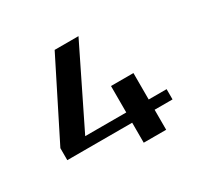

<svg xmlns="http://www.w3.org/2000/svg" viewBox="-134 -789 994 956"><g transform="rotate(-30 362.5 -311.0)"><path d="M668 -174V-115H565V0H436V-115H63V-184L283 -622H420L200 -174H436V-326H565V-174Z"/></g></svg>

Font: Sarpanch SemiBold
Style: Regular
Weight: 600
Designer: Manushi Parikh (Devanagari and Latin), Jyotish Sonowal (Devanagari)
Foundry: Indian Type Foundry
Version: Version 2.004;PS 1.0;hotconv 1.0.78;makeotf.lib2.5.61930; tt